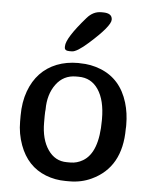

<svg xmlns="http://www.w3.org/2000/svg" viewBox="-52 -763 652 817"><g transform="rotate(5 273.5 -354.5)"><path d="M256.8 -70.3H272.5Q300.3 -70.3 325.2 -85Q390.1 -123 390.1 -260.7V-266.6Q390.1 -346.2 359.9 -391.6Q329.6 -437 275.4 -437H264.6Q210.9 -437 179.2 -393.8Q147.5 -350.6 147.5 -286.1L146.5 -275.4L146 -258.3V-230.5Q146 -158.2 176.3 -114.3Q206.5 -70.3 256.8 -70.3ZM237.3 -542H226.6Q206.1 -542 206.1 -556.2V-561Q206.1 -596.2 287.1 -689Q313 -718.8 347.2 -718.8H355Q394.5 -718.8 394.5 -690.9Q394.5 -663.1 306.6 -585Q258.3 -542 237.3 -542ZM43.9 -225.6V-251Q43.9 -308.6 61 -355.5Q94.2 -445.8 177.7 -479Q218.8 -495.1 269 -495.1L277.3 -494.6Q322.8 -494.6 364.7 -478Q452.1 -443.4 481.9 -344.7Q495.1 -300.8 495.1 -251V-242.2L494.6 -233.9Q494.6 -68.8 368.7 -10.3Q325.7 9.8 275.4 9.8H258.8Q213.9 9.8 173.8 -5.9Q93.8 -37.1 61.5 -125.5Q43.9 -173.3 43.9 -225.6Z"/></g></svg>

Font: Averia Libre
Style: Regular
Weight: 400
Version: Version 1.002